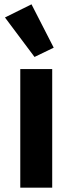

<svg xmlns="http://www.w3.org/2000/svg" viewBox="-20 -870 336 890"><path d="M229 -649 140 -606 3 -789 126 -850ZM222 0H74V-550H222Z"/></svg>

Font: IBM Plex Sans JP
Style: Bold
Weight: 700
Designer: Mike Abbink; Paul van der Laan; Pieter van Rosmalen; Wujin Sim; Yejin Wi; Jinhee Kim; Boomi Park; Yona Kim; Kichan Ma
Foundry: Sandoll Inc.
Version: Version 1.001